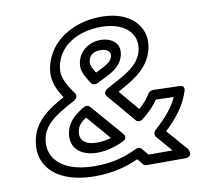

<svg xmlns="http://www.w3.org/2000/svg" viewBox="-85 -836 1008 961"><g transform="rotate(-10 419.5 -355.5)"><path d="M480 -696C574 -696 628 -657 644 -608C649 -591 650 -574 647 -555C636 -491 582 -453 521 -420L462 -388C459 -386 430 -371 450 -348L571 -205C579 -195 596 -197 606 -205C641 -233 668 -260 688 -290L778 -287C753 -231 712 -188 661 -141C650 -131 648 -115 656 -106L726 -25H604L575 -60C568 -68 556 -69 546 -64C485 -34 420 -15 332 -15C208 -15 136 -59 114 -122C107 -143 105 -165 110 -191C120 -248 161 -283 212 -315C233 -328 256 -341 281 -354C287 -357 310 -372 294 -393C274 -420 259 -445 250 -468C241 -490 239 -511 243 -534C262 -640 362 -696 480 -696ZM235 -382C164 -343 78 -293 60 -191C54 -158 55 -126 65 -98C95 -12 189 35 323 35C410 35 481 17 544 -12L569 18C572 22 578 25 585 25H779C828 25 804 -18 804 -18L711 -125C764 -175 813 -232 837 -308C844 -329 828 -336 818 -336L682 -340C672 -340 661 -334 655 -324C642 -301 625 -282 598 -258L511 -361L539 -377C602 -411 681 -462 697 -555C702 -581 701 -607 693 -630C670 -700 597 -746 489 -746C452 -746 416 -741 383 -731C291 -704 211 -637 193 -534C182 -470 209 -422 235 -382ZM352 -79C397 -79 441 -90 484 -110C484 -110 520 -123 497 -150L357 -312C350 -320 338 -321 328 -316L315 -309C314 -309 314 -307 313 -307C278 -285 239 -253 230 -199C217 -123 274 -79 352 -79ZM361 -129C299 -129 273 -158 280 -199C285 -228 301 -244 328 -262L433 -140C409 -133 386 -129 361 -129ZM467 -632C405 -632 355 -593 345 -536C341 -516 345 -496 353 -478C361 -462 370 -445 383 -427C389 -418 402 -416 413 -421L463 -446C497 -463 545 -489 555 -546C565 -601 519 -632 467 -632ZM458 -582C494 -582 508 -563 505 -546C500 -520 482 -508 447 -490L417 -475C407 -491 391 -513 395 -536C400 -564 418 -582 458 -582Z"/></g></svg>

Font: Asimov
Style: XWidOuIt
Weight: 500
Designer: Google
Version: Version 2.000980; 2014